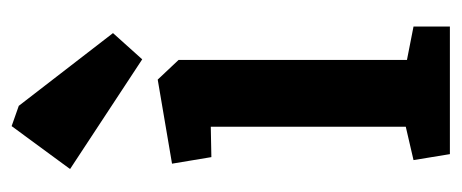

<svg xmlns="http://www.w3.org/2000/svg" viewBox="-246 -528 775 322"><g transform="rotate(-90 141.0 -367.5)"><path d="M43 0 33 -61 89 -74V-401L38 -400L27 -466L168 -490L201 -455V-72L257 -61V0ZM202 -516 18 -637 90 -735 124 -723 246 -565Z"/></g></svg>

Font: Kreon SemiBold
Style: Regular
Weight: 600
Designer: Julia Petretta
Foundry: Julia Petretta and Eli Heuer
Version: Version 2.002